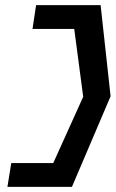

<svg xmlns="http://www.w3.org/2000/svg" viewBox="-20 -660 452 750"><path d="M24 -23 9 70H261L412 -284L373 -640H121L107 -547H270L305 -282L188 -23Z"/></svg>

Font: Charger Sport
Style: BdObl
Weight: 700
Designer: Jasper
Foundry: Cannot Into Space Fonts
Version: Version 1.1